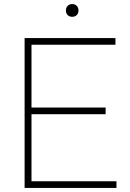

<svg xmlns="http://www.w3.org/2000/svg" viewBox="-20 -928 640 948"><path d="M101.5 0V-740H550V-707H135.5V-397H501.5V-364H135.5V-33H555V0ZM336.5 -845Q323 -845 314.2 -853.5Q305.5 -862 305.5 -876Q305.5 -890.5 314.2 -899.2Q323 -908 336.5 -908Q350 -908 358.8 -899.2Q367.5 -890.5 367.5 -876Q367.5 -862 358.8 -853.5Q350 -845 336.5 -845Z"/></svg>

Font: Encode Sans Semi Expanded Thin
Style: Regular
Weight: 100
Width: 6
Designer: Multiple Designers
Foundry: Impallari Type
Version: Version 3.000; ttfautohint (v1.8.3) -l 8 -r 50 -G 200 -x 14 